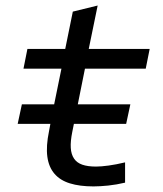

<svg xmlns="http://www.w3.org/2000/svg" viewBox="-20 -667 590 694"><path d="M432.1 -6.8Q401.4 0.5 371.3 3.7Q341.3 6.8 317.9 6.8Q268.1 6.8 232.7 -4.2Q197.3 -15.1 176.8 -39.1Q156.2 -63 151.1 -100.8Q146 -138.7 157.2 -192.9L162.1 -219.2H43.9L59.1 -290H175.8L202.1 -418.9H64.9L79.1 -490.2H215.8L243.2 -625L333 -647L300.8 -490.2H521L506.8 -418.9H287.1L261.2 -290H451.2L436 -219.2H247.1L241.2 -189.9Q234.4 -156.2 235.8 -132.6Q237.3 -108.9 247.6 -93.8Q257.8 -78.6 277.3 -71.8Q296.9 -64.9 327.1 -64.9Q345.2 -64.9 372.6 -68.6Q399.9 -72.3 432.1 -80.1Z"/></svg>

Font: Code New Roman
Style: Italic
Weight: 400
Italic angle: -11°
Monospace: yes
Designer: Sam Radian
Foundry: Code New Roman
Version: Version 1.508 October 19, 2014